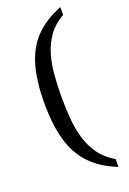

<svg xmlns="http://www.w3.org/2000/svg" viewBox="-167 -815 671 998"><g transform="rotate(-20 169.0 -316.0)"><path d="M306 126Q217 91 162 34Q107 -23 82 -108.5Q57 -194 57 -316Q57 -439 82 -524.5Q107 -610 162 -666.5Q217 -723 306 -758V-715Q254 -686 223 -643Q192 -600 176.5 -547Q161 -494 156.5 -435Q152 -376 152 -316Q152 -257 156.5 -198.5Q161 -140 176.5 -87Q192 -34 223 9.5Q254 53 306 83Z"/></g></svg>

Font: Noto Serif Hentaigana EL
Style: Regular
Weight: 400
Designer: Kazuhiro Yamada
Foundry: nipponia
Version: Version 1.000